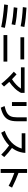

<svg xmlns="http://www.w3.org/2000/svg" viewBox="2564 -3398 871 6040"><g transform="rotate(90 3000.0 -377.5)"><path d="M220 -775Q573 -755 828 -708L805 -591Q569 -640 203 -660ZM226 -489Q378 -479 508 -463Q638 -447 767 -421L744 -306Q520 -354 208 -375ZM137 -191Q327 -179 519 -153Q711 -127 855 -95L831 21Q689 -9 494 -35Q299 -61 119 -73Z M1848 -584H1152V-703H1848ZM1917 -52H1083V-171H1917Z M2097 -715H2901V-604Q2850 -499 2759 -405Q2668 -311 2555 -234Q2647 -134 2702 -68L2615 18Q2441 -198 2235 -376L2320 -462Q2398 -394 2472 -319Q2567 -380 2646 -455.5Q2725 -531 2766 -600H2097Z M3316 -85Q3453 -116 3528.5 -160.5Q3604 -205 3637 -277.5Q3670 -350 3670 -470L3671 -783H3794V-471Q3794 -321 3752 -223Q3710 -125 3617 -64Q3524 -3 3367 35ZM3314 -318H3190V-777H3314Z M4921 -75 4846 20Q4708 -120 4556 -228Q4396 -68 4156 21L4095 -89Q4322 -170 4461.5 -306.5Q4601 -443 4652 -624H4172V-739H4789Q4789 -668 4764 -579Q4726 -439 4634 -318Q4787 -207 4921 -75Z M5826 -213Q5723 -268 5612.5 -316Q5502 -364 5420 -392V38H5297V-793H5420V-523Q5515 -489 5639.5 -435Q5764 -381 5881 -321Z"/></g></svg>

Font: IBM Plex Sans JP SemiBold
Style: Regular
Weight: 600
Designer: Mike Abbink; Paul van der Laan; Pieter van Rosmalen; Wujin Sim; Yejin Wi; Jinhee Kim; Boomi Park; Yona Kim; Kichan Ma
Foundry: Sandoll Inc.
Version: Version 1.001